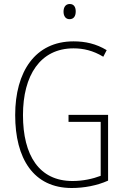

<svg xmlns="http://www.w3.org/2000/svg" viewBox="-20 -931 624 961"><path d="M329 -911C307 -911 298 -893 298 -873C298 -851 308 -835 328 -835C349 -835 359 -850 359 -874C359 -894 351 -911 329 -911ZM323 -356V-321H484V-51C445 -36 395 -25 343 -25C176 -25 95 -153 95 -355C95 -553 181 -689 348 -689C397 -689 446 -678 497 -647L514 -680C461 -712 407 -724 348 -724C156 -724 56 -572 56 -355C56 -138 147 10 339 10C400 10 466 -2 521 -27V-356Z"/></svg>

Font: Noto Sans Devanagari UI Condensed ExtraLight
Style: Regular
Weight: 200
Width: 3
Designer: Jelle Bosma - Monotype Design Team
Foundry: Monotype Imaging Inc.
Version: Version 2.004